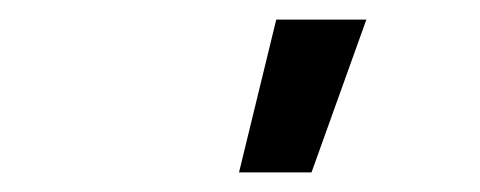

<svg xmlns="http://www.w3.org/2000/svg" viewBox="-20 -776 490 196"><path d="M224 -600 262 -756H354L298 -600Z"/></svg>

Font: Iosevka Custom Medium
Style: Italic
Weight: 500
Italic angle: -9°
Designer: Belleve Invis
Foundry: Belleve Invis
Version: Version 27.0.1